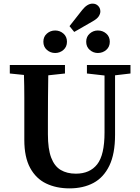

<svg xmlns="http://www.w3.org/2000/svg" viewBox="-20 -1021 769 1058"><path d="M459 -616V-663H699V-616L614 -606V-278Q614 -173 582.5 -108Q551 -43 495 -13Q439 17 363 17Q290 17 234 -10Q178 -37 146 -96Q114 -155 114 -250V-359Q114 -421 114 -483.5Q114 -546 112 -608L34 -616V-663H338V-616L246 -606Q245 -545 244.5 -483Q244 -421 244 -359V-281Q244 -200 262 -152.5Q280 -105 314.5 -84.5Q349 -64 398 -64Q475 -64 515.5 -115.5Q556 -167 556 -291V-605ZM219 -791Q219 -819 238.5 -836Q258 -853 284 -853Q310 -853 329.5 -836Q349 -819 349 -791Q349 -763 329.5 -746Q310 -729 284 -729Q258 -729 238.5 -746Q219 -763 219 -791ZM389 -845 363 -877 433 -966Q461 -1001 490 -1001Q509 -1001 521 -988.5Q533 -976 533 -958Q533 -945 524 -931Q515 -917 490 -903ZM455 -791Q455 -819 474.5 -836Q494 -853 519 -853Q546 -853 565.5 -836Q585 -819 585 -791Q585 -763 565.5 -746Q546 -729 519 -729Q494 -729 474.5 -746Q455 -763 455 -791Z"/></svg>

Font: Source Serif Pro SemiBold
Style: Regular
Weight: 600
Designer: Frank Grießhammer
Foundry: Adobe Systems Incorporated
Version: Version 3.001;hotconv 1.0.111;makeotfexe 2.5.65597